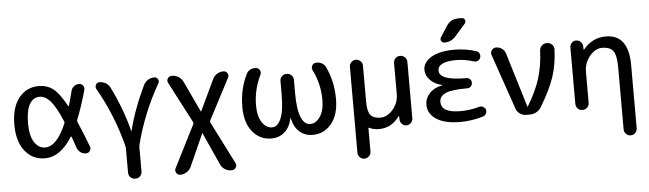

<svg xmlns="http://www.w3.org/2000/svg" viewBox="-55 -986 4835 1430"><g transform="rotate(-5 2362.0 -270.5)"><path d="M247.1 -450.2Q199.2 -450.2 171.9 -403.3Q144.5 -356.4 144.5 -259.8Q144.5 -166 176.3 -118.2Q208 -70.3 256.8 -70.3Q343.8 -70.3 414.1 -236.3Q417 -244.1 414.1 -251Q366.2 -364.3 327.6 -407.2Q289.1 -450.2 247.1 -450.2ZM247.1 9.8Q156.2 9.8 99.1 -61.5Q42 -132.8 42 -259.8Q42 -387.7 99.1 -459Q156.2 -530.3 247.1 -530.3Q308.6 -530.3 354 -496.6Q399.4 -462.9 453.1 -363.3Q454.1 -361.3 456.1 -361.8Q458 -362.3 459 -364.3Q475.6 -419.9 488.3 -471.7Q493.2 -493.2 509.8 -506.3Q526.4 -519.5 547.9 -519.5Q566.4 -519.5 577.6 -504.9Q588.9 -490.2 584 -471.7Q549.8 -349.6 511.7 -254.9Q508.8 -247.1 511.7 -239.3Q551.8 -147.5 588.9 -48.8Q595.7 -32.2 585 -16.1Q574.2 0 554.7 0Q531.2 0 513.7 -13.7Q496.1 -27.3 488.3 -48.8Q486.3 -54.7 459 -132.8Q458 -134.8 456.1 -134.8Q454.1 -134.8 452.1 -132.8Q364.3 9.8 247.1 9.8Z M852.5 -27.3Q793 -263.7 673.8 -470.7Q665 -486.3 673.8 -502.9Q682.6 -519.5 701.2 -519.5Q727.5 -519.5 749 -506.3Q770.5 -493.2 781.2 -469.7Q865.2 -298.8 905.3 -135.7Q905.3 -134.8 906.2 -134.8Q907.2 -134.8 907.2 -135.7Q947.3 -297.9 1031.2 -471.7Q1043 -494.1 1064.5 -506.8Q1085.9 -519.5 1110.4 -519.5Q1127.9 -519.5 1137.2 -504.4Q1146.5 -489.3 1137.7 -473.6Q1017.6 -264.6 957 -28.3Q955.1 -16.6 955.1 -10.7V169.9Q955.1 191.4 940.4 205.6Q925.8 219.7 904.8 219.7Q883.8 219.7 869.1 205.6Q854.5 191.4 854.5 169.9V-10.7Q854.5 -17.6 852.5 -27.3Z M1210 168.9 1370.1 -147.5Q1373 -155.3 1370.1 -163.1L1210 -469.7Q1201.2 -486.3 1210.9 -502.9Q1220.7 -519.5 1241.2 -519.5H1244.1Q1270.5 -519.5 1292 -505.9Q1313.5 -492.2 1325.2 -468.8L1434.6 -236.3Q1434.6 -235.4 1435.5 -235.4Q1436.5 -235.4 1436.5 -236.3L1546.9 -468.8Q1557.6 -492.2 1579.6 -505.9Q1601.6 -519.5 1627.9 -519.5Q1646.5 -519.5 1656.7 -503.4Q1667 -487.3 1658.2 -469.7L1498 -163.1Q1495.1 -155.3 1498 -147.5L1658.2 168.9Q1667 185.5 1656.2 202.6Q1645.5 219.7 1627 219.7H1622.1Q1595.7 219.7 1573.7 205.6Q1551.8 191.4 1542 168L1432.6 -74.2Q1432.6 -75.2 1431.6 -75.2Q1430.7 -75.2 1430.7 -74.2L1322.3 168Q1311.5 191.4 1289.1 205.6Q1266.6 219.7 1242.2 219.7H1241.2Q1221.7 219.7 1211.4 202.6Q1201.2 185.5 1210 168.9Z M1940.4 9.8Q1855.5 9.8 1800.3 -57.1Q1745.1 -124 1745.1 -242.2Q1745.1 -377 1800.8 -487.3Q1810.5 -506.8 1831.5 -516.6Q1852.5 -526.4 1875 -522.5Q1892.6 -519.5 1900.4 -503.4Q1908.2 -487.3 1900.4 -470.7Q1847.7 -362.3 1847.7 -245.1Q1847.7 -164.1 1878.4 -118.2Q1909.2 -72.3 1953.1 -72.3Q1995.1 -72.3 2020 -130.9Q2044.9 -189.5 2044.9 -311.5V-410.2Q2044.9 -431.6 2059.6 -445.8Q2074.2 -460 2095.2 -460Q2116.2 -460 2130.9 -445.3Q2145.5 -430.7 2145.5 -410.2V-311.5Q2145.5 -188.5 2170.4 -130.4Q2195.3 -72.3 2237.3 -72.3Q2281.2 -72.3 2312.5 -118.2Q2343.8 -164.1 2343.8 -245.1Q2343.8 -363.3 2290 -470.7Q2282.2 -486.3 2289.6 -502.4Q2296.9 -518.6 2315.4 -522.5Q2338.9 -526.4 2359.4 -516.6Q2379.9 -506.8 2390.6 -487.3Q2445.3 -377 2445.3 -242.2Q2445.3 -124 2390.1 -57.1Q2335 9.8 2250 9.8Q2192.4 9.8 2151.9 -25.4Q2111.3 -60.5 2096.7 -128.9Q2096.7 -129.9 2095.7 -129.9Q2094.7 -129.9 2094.7 -128.9Q2080.1 -60.5 2039.1 -25.4Q1998 9.8 1940.4 9.8Z M2569.3 170.9V-470.7Q2569.3 -490.2 2583.5 -504.9Q2597.7 -519.5 2617.7 -519.5Q2637.7 -519.5 2652.3 -505.4Q2667 -491.2 2667 -470.7V-200.2Q2667 -128.9 2689.5 -101.6Q2711.9 -74.2 2763.7 -74.2Q2814.5 -74.2 2856.9 -123.5Q2899.4 -172.9 2899.4 -240.2V-469.7Q2899.4 -491.2 2913.6 -505.4Q2927.7 -519.5 2948.7 -519.5Q2969.7 -519.5 2984.4 -505.4Q2999 -491.2 2999 -469.7V-46.9Q2999 -28.3 2984.9 -14.2Q2970.7 0 2951.2 0Q2932.6 0 2918.5 -13.7Q2904.3 -27.3 2903.3 -46.9L2902.3 -74.2Q2902.3 -75.2 2901.4 -75.2Q2899.4 -75.2 2899.4 -74.2Q2839.8 9.8 2746.1 9.8Q2703.1 9.8 2673.8 -5.9Q2671.9 -7.8 2669.4 -6.3Q2667 -4.9 2667 -2V170.9Q2667 190.4 2652.3 205.1Q2637.7 219.7 2617.7 219.7Q2597.7 219.7 2583.5 205.6Q2569.3 191.4 2569.3 170.9Z M3354.5 9.8Q3237.3 9.8 3174.8 -31.2Q3112.3 -72.3 3112.3 -139.6Q3112.3 -188.5 3147.5 -225.6Q3182.6 -262.7 3241.2 -273.4Q3243.2 -273.4 3243.2 -275.4Q3243.2 -276.4 3241.2 -276.4Q3184.6 -290 3152.3 -324.7Q3120.1 -359.4 3120.1 -400.4Q3120.1 -456.1 3182.1 -493.2Q3244.1 -530.3 3354.5 -530.3Q3438.5 -530.3 3517.6 -504.9Q3533.2 -501 3540 -485.8Q3546.9 -470.7 3542 -455.1Q3537.1 -440.4 3522.9 -433.1Q3508.8 -425.8 3493.2 -430.7Q3423.8 -452.1 3364.3 -452.1Q3224.6 -452.1 3224.6 -384.8Q3224.6 -311.5 3423.8 -311.5H3426.8Q3442.4 -311.5 3453.1 -300.8Q3463.9 -290 3463.9 -274.4Q3463.9 -257.8 3453.1 -246.6Q3442.4 -235.4 3426.8 -235.4H3423.8Q3308.6 -235.4 3263.2 -214.8Q3217.8 -194.3 3217.8 -152.3Q3217.8 -70.3 3360.4 -70.3Q3431.6 -70.3 3501 -89.8Q3515.6 -94.7 3530.8 -87.4Q3545.9 -80.1 3550.8 -65.4Q3555.7 -49.8 3547.9 -35.6Q3540 -21.5 3524.4 -15.6Q3437.5 9.8 3354.5 9.8ZM3404.3 -759.8H3430.7Q3447.3 -759.8 3453.6 -745.1Q3460 -730.5 3449.2 -716.8L3370.1 -627Q3337.9 -589.8 3287.1 -589.8Q3271.5 -589.8 3263.2 -604Q3254.9 -618.2 3264.6 -631.8L3316.4 -711.9Q3346.7 -759.8 3404.3 -759.8Z M3770.5 -53.7 3627.9 -466.8Q3621.1 -485.4 3633.3 -502.4Q3645.5 -519.5 3666 -519.5Q3691.4 -519.5 3710.9 -504.9Q3730.5 -490.2 3737.3 -465.8L3860.4 -60.5Q3860.4 -59.6 3861.3 -59.6Q3863.3 -59.6 3863.3 -60.5Q3929.7 -170.9 3958 -261.7Q3986.3 -352.5 3991.2 -466.8Q3992.2 -489.3 4007.8 -504.4Q4023.4 -519.5 4045.9 -519.5Q4068.4 -519.5 4084 -504.4Q4099.6 -489.3 4098.6 -466.8Q4094.7 -356.4 4064.5 -264.6Q4034.2 -172.9 3959 -47.9Q3946.3 -25.4 3922.9 -12.7Q3899.4 0 3873 0H3846.7Q3821.3 0 3799.8 -14.6Q3778.3 -29.3 3770.5 -53.7Z M4217.8 -49.8V-471.7Q4217.8 -491.2 4231.4 -505.4Q4245.1 -519.5 4264.2 -519.5Q4283.2 -519.5 4297.9 -505.9Q4312.5 -492.2 4313.5 -471.7L4314.5 -446.3Q4314.5 -445.3 4315.4 -445.3Q4316.4 -445.3 4317.4 -446.3Q4384.8 -530.3 4487.3 -530.3Q4657.2 -530.3 4657.2 -299.8V170.9Q4657.2 190.4 4643.1 205.1Q4628.9 219.7 4608.9 219.7Q4588.9 219.7 4574.2 205.6Q4559.6 191.4 4559.6 170.9V-290Q4559.6 -380.9 4536.1 -414.6Q4512.7 -448.2 4452.1 -448.2Q4401.4 -448.2 4359.4 -397.5Q4317.4 -346.7 4317.4 -280.3V-49.8Q4317.4 -28.3 4302.7 -14.2Q4288.1 0 4267.1 0Q4246.1 0 4231.9 -14.6Q4217.8 -29.3 4217.8 -49.8Z"/></g></svg>

Font: Rounded Mgen+ 2p medium
Style: Regular
Weight: 500
Designer: [Source Han Sans]
Ryoko NISHIZUKA  (kana & ideographs); Paul D. Hunt (Latin, Greek & Cyrillic); Wenlong ZHANG  (bopomofo
Version: Version 1.059.20150602